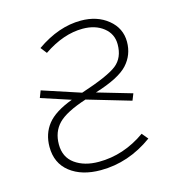

<svg xmlns="http://www.w3.org/2000/svg" viewBox="-86 -607 645 694"><g transform="rotate(-15 236.0 -260.5)"><path d="M209 -21Q302 -21 384 -79L403 -56Q312 10 208 10Q137 10 93.5 -24Q50 -58 50 -119Q50 -168 77.5 -203Q105 -238 172 -263L62 -299L72 -325L215 -278Q319 -312 351.5 -338Q384 -364 384 -414Q384 -453 353.5 -477Q323 -501 276 -501Q204 -501 129 -450L111 -473Q194 -531 277 -531Q338 -531 378.5 -498Q419 -465 419 -414Q419 -365 386.5 -329.5Q354 -294 263 -266L393 -228L383 -203L220 -251Q143 -226 114 -196Q85 -166 85 -119Q85 -71 120 -46Q155 -21 209 -21Z"/></g></svg>

Font: Fira Sans UltraLight
Style: Italic
Weight: 200
Italic angle: -8°
Designer: Carrois Corporate & Edenspiekermann AG
Foundry: Carrois Corporate GbR & Edenspiekermann AG
Version: Version 4.203;PS 004.203;hotconv 1.0.88;makeotf.lib2.5.64775